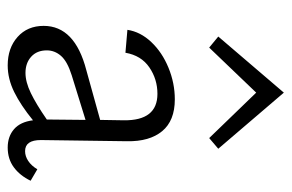

<svg xmlns="http://www.w3.org/2000/svg" viewBox="-146 -588 739 486"><g transform="rotate(90 223.0 -345.5)"><path d="M438 -54Q425 -27 404 -11.5Q383 4 354 4Q326 4 307.5 -12Q289 -28 285 -60Q247 -29 213.5 -12.5Q180 4 146 4Q102 4 74 -21Q46 -46 46 -87Q46 -166 158 -195L284 -230L285 -290Q286 -375 218 -375Q181 -375 151 -354.5Q121 -334 114 -294L56 -299Q61 -332 87 -359.5Q113 -387 152 -403Q191 -419 232 -419Q286 -419 312.5 -387Q339 -355 338 -298L335 -80Q335 -40 363 -40Q376 -40 388 -48Q400 -56 409 -71ZM165 -41Q188 -41 216 -54.5Q244 -68 283 -95L284 -193L171 -158Q136 -147 122 -131Q108 -115 108 -95Q108 -70 124 -55.5Q140 -41 165 -41ZM73 -529 215 -695 357 -529 330 -506 215 -625 101 -506Z"/></g></svg>

Font: Ysabeau Semilight
Style: Regular
Weight: 300
Designer: Christian Thalmann (Catharsis Fonts)
Version: Version 0.003